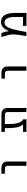

<svg xmlns="http://www.w3.org/2000/svg" viewBox="1712 -2286 577 4040"><g transform="rotate(-90 2000.0 -266.5)"><path d="M364.3 -452.1V-524.4H478.5Q621.1 -524.4 621.1 -394.5V2H531.2V-384.8Q531.2 -421.9 514.6 -437Q498 -452.1 457 -452.1Z M1747.1 2H1662.1V-384.8Q1662.1 -421.9 1646.5 -437Q1630.9 -452.1 1589.8 -452.1H1409.2V-382.8Q1409.2 -239.3 1433.6 -167Q1458 -94.7 1508.8 -67.4V2H1244.1V-70.3H1400.4Q1323.2 -151.4 1323.2 -382.8V-452.1H1244.1V-524.4H1604.5Q1747.1 -524.4 1747.1 -394.5Z M2364.3 -452.1V-524.4H2478.5Q2621.1 -524.4 2621.1 -394.5V2H2531.2V-384.8Q2531.2 -421.9 2514.6 -437Q2498 -452.1 2457 -452.1Z M3475.6 2V-70.3H3662.1V-250Q3662.1 -353.5 3631.3 -406.2Q3600.6 -459 3545.9 -459Q3501 -459 3469.7 -424.8Q3438.5 -390.6 3407.2 -289.6Q3376 -188.5 3346.7 2H3260.7Q3289.1 -173.8 3293.5 -237.3Q3297.9 -300.8 3288.6 -350.6Q3279.3 -400.4 3239.3 -524.4H3325.2Q3358.4 -437.5 3364.3 -366.2Q3398.4 -446.3 3441.4 -488.3Q3489.3 -535.2 3553.7 -535.2Q3644.5 -535.2 3695.8 -464.8Q3747.1 -394.5 3747.1 -255.9V2Z"/></g></svg>

Font: Gen Shin Gothic Monospace Regular
Style: Regular
Weight: 400
Designer: [Source Han Sans]
Ryoko NISHIZUKA  (kana & ideographs); Paul D. Hunt (Latin, Greek & Cyrillic); Wenlong ZHANG  (bopomofo
Version: Version 1.002.20150607